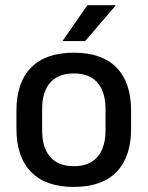

<svg xmlns="http://www.w3.org/2000/svg" viewBox="-20 -704 566 736"><path d="M263 12.5Q155 12.5 99 -45Q43 -102.5 43 -210.5V-280Q43 -387.5 99 -444.8Q155 -502 263 -502Q371 -502 426.8 -444.8Q482.5 -387.5 482.5 -280V-210.5Q482.5 -102.5 426.8 -45Q371 12.5 263 12.5ZM263 -67Q322.5 -67 353.5 -102.5Q384.5 -138 384.5 -204.5V-286Q384.5 -352 353.5 -387.2Q322.5 -422.5 263 -422.5Q203.5 -422.5 172.5 -387.2Q141.5 -352 141.5 -286V-204.5Q141.5 -138 172.5 -102.5Q203.5 -67 263 -67ZM315 -684H423V-682.5L306.5 -546.5H220.5V-548Z"/></svg>

Font: Anek Bangla Medium Medium
Style: Regular
Weight: 500
Version: Version 1.003